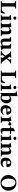

<svg xmlns="http://www.w3.org/2000/svg" viewBox="3644 -4382 751 8079"><g transform="rotate(90 4019.5 -342.5)"><path d="M349.1 -42Q458.5 -42 497.1 -130.9Q504.9 -148.4 511.2 -169.9Q535.6 -172.9 554.2 -165Q543.9 -77.1 527.8 2Q526.9 2 408.2 0H184.6L30.8 2Q19.5 -4.9 24.4 -22.5Q26.9 -29.3 30.8 -32.2Q82 -35.2 96.7 -50.3Q113.8 -70.3 113.8 -122.1V-522.9Q113.8 -589.8 83 -604.5Q67.9 -610.8 30.8 -612.8Q19.5 -619.6 24.4 -637.2Q26.9 -644 30.8 -647Q31.7 -647 185.1 -645Q208 -645 255.4 -646Q302.2 -647 336.9 -647Q348.1 -640.1 343.8 -622.6Q341.3 -615.7 336.9 -612.8Q285.6 -609.9 271.5 -594.7Q254.4 -574.7 253.9 -522.9V-121.1Q254.9 -43 289.1 -42Z M808.6 -122.1Q808.6 -57.1 825.7 -43.9Q838.4 -34.7 880.9 -32.2Q889.2 -23.9 883.8 -4.4Q882.3 0 880.9 2Q794.4 0 743.7 0Q690.4 0 607.4 2H606.4Q598.1 -6.3 603.5 -25.4Q605 -29.8 606.4 -32.2Q654.8 -36.1 665.5 -47.9Q678.7 -64 678.7 -122.1V-314Q678.7 -361.3 661.1 -373Q647.9 -380.9 613.8 -383.8Q608.4 -401.9 611.8 -416Q762.7 -435.5 782.7 -441.4Q787.1 -442.9 789.6 -443.8Q811.5 -442.4 812.5 -426.8Q812.5 -425.3 808.6 -321.3ZM673.8 -596.2Q674.3 -634.8 709.5 -650.9Q725.1 -657.7 743.7 -658.2Q786.1 -658.2 803.2 -618.2Q808.6 -604.5 808.6 -591.8Q808.6 -561 777.8 -541.5Q759.3 -530.3 737.8 -529.8Q695.3 -529.8 678.7 -569.8Q673.8 -583 673.8 -596.2Z M1126.5 -122.1Q1126.5 -53.2 1142.6 -41Q1152.3 -34.7 1178.2 -32.2Q1186.5 -23.9 1181.6 -4.4Q1180.2 0 1178.2 2Q1091.8 0 1061.5 0Q1008.3 0 925.3 2H924.3Q916 -6.3 921.4 -25.4Q922.9 -29.8 924.3 -32.2Q972.7 -36.1 983.4 -47.9Q996.6 -64 996.6 -122.1V-309.1Q996.6 -356.4 979 -368.2Q965.8 -376 931.6 -378.9Q926.3 -397 929.2 -411.1Q1014.2 -422.4 1095.2 -443.8Q1116.2 -442.4 1118.7 -426.8Q1118.7 -425.3 1125 -362.3Q1244.1 -443.4 1291.5 -443.8Q1423.8 -441.9 1424.3 -284.2V-127.9Q1424.3 -59.1 1446.3 -43.9Q1461.4 -34.2 1501.5 -32.2Q1509.8 -23.9 1504.9 -4.4Q1503.4 0 1501.5 2Q1415 0 1359.4 0Q1319.8 0 1237.3 2Q1229 -6.3 1234.4 -25.4Q1235.8 -29.8 1237.3 -32.2Q1273.4 -34.7 1284.2 -54.2Q1294.4 -75.2 1294.4 -127.9V-294.9Q1293 -369.1 1224.6 -370.1Q1193.8 -369.1 1126.5 -323.2V-321.3Z M2023.9 -132.8Q2023.9 -80.1 2044.9 -66.9Q2059.6 -58.1 2089.4 -55.2Q2094.7 -37.1 2091.3 -22.9Q2006.3 -11.7 1925.3 9.8Q1904.3 8.3 1902.3 -6.8Q1902.3 -8.3 1897.5 -50.8Q1799.8 3.9 1739.7 9.8Q1734.9 10.3 1731 9.8Q1603.5 7.8 1603 -149.9V-306.2Q1603 -380.9 1574.2 -395Q1561 -400.9 1536.1 -401.9Q1527.8 -410.2 1532.7 -429.7Q1534.2 -434.1 1536.1 -436Q1622.6 -434.1 1668 -434.1Q1689.9 -434.1 1725.1 -436Q1734.9 -424.8 1735.4 -401.9Q1735.4 -393.6 1734.4 -384.3Q1732.9 -358.9 1733.4 -306.2V-139.2Q1733.4 -76.2 1771 -66.9Q1783.2 -64.5 1803.2 -64Q1852.1 -64.9 1895 -90.8Q1894 -107.4 1894 -120.6V-306.2Q1894 -375.5 1872.6 -390.6Q1859.4 -398.9 1827.1 -401.9Q1818.8 -410.2 1823.7 -429.7Q1825.2 -434.1 1827.1 -436Q1913.6 -434.1 1959 -434.1Q1979.5 -434.1 2016.1 -436Q2025.9 -424.8 2026.4 -401.9Q2026.4 -393.6 2025.4 -384.3Q2023.9 -358.9 2023.9 -306.2Z M2294.9 -73.2Q2272.9 -42.5 2315.9 -33.2Q2318.8 -32.7 2321.8 -32.2Q2330.1 -23.9 2325.2 -4.4Q2323.7 0 2321.8 2Q2281.2 0 2211.9 0Q2168.5 0 2128.9 2Q2120.6 -6.3 2125.5 -25.4Q2127 -29.8 2128.9 -32.2Q2197.3 -42.5 2228 -79.1L2319.8 -192.9Q2326.2 -202.1 2322.8 -208L2233.9 -335Q2201.2 -381.8 2178.7 -393.6Q2162.1 -402.3 2140.6 -401.9Q2132.3 -410.2 2137.7 -429.7Q2139.2 -434.1 2140.6 -436Q2181.2 -434.1 2266.6 -434.1Q2365.7 -434.1 2406.7 -436Q2415 -427.7 2410.2 -408.7Q2408.7 -404.3 2406.7 -401.9Q2369.1 -397.9 2367.2 -388.2Q2366.2 -378.4 2377 -359.9L2421.4 -284.2Q2427.7 -275.4 2434.1 -282.2L2487.8 -358.9Q2511.2 -392.6 2479 -399.9Q2471.7 -401.4 2463.9 -401.9Q2455.6 -410.2 2460.4 -429.7Q2461.9 -434.1 2463.9 -436Q2504.4 -434.1 2564 -434.1Q2607.9 -434.1 2647.9 -436Q2656.2 -427.7 2650.9 -408.7Q2649.4 -404.3 2647.9 -401.9Q2587.4 -394 2552.7 -353L2463.9 -245.1Q2460.9 -238.3 2465.8 -230L2553.7 -99.1Q2591.8 -42.5 2653.8 -32.7Q2655.8 -32.2 2656.7 -32.2Q2665 -23.9 2660.2 -4.4Q2658.7 0 2656.7 2Q2616.2 0 2522.9 0Q2427.7 0 2386.7 2Q2378.4 -6.3 2383.8 -25.4Q2385.3 -29.8 2386.7 -32.2Q2420.4 -37.1 2422.9 -46.4Q2423.8 -55.2 2415 -71.8L2366.7 -162.6Q2362.3 -167 2356.9 -160.2Z M3271.5 -42Q3380.9 -42 3419.4 -130.9Q3427.2 -148.4 3433.6 -169.9Q3458 -172.9 3476.6 -165Q3466.3 -77.1 3450.2 2Q3449.2 2 3330.6 0H3106.9L2953.1 2Q2941.9 -4.9 2946.8 -22.5Q2949.2 -29.3 2953.1 -32.2Q3004.4 -35.2 3019 -50.3Q3036.1 -70.3 3036.1 -122.1V-522.9Q3036.1 -589.8 3005.4 -604.5Q2990.2 -610.8 2953.1 -612.8Q2941.9 -619.6 2946.8 -637.2Q2949.2 -644 2953.1 -647Q2954.1 -647 3107.4 -645Q3130.4 -645 3177.7 -646Q3224.6 -647 3259.3 -647Q3270.5 -640.1 3266.1 -622.6Q3263.7 -615.7 3259.3 -612.8Q3208 -609.9 3193.8 -594.7Q3176.8 -574.7 3176.3 -522.9V-121.1Q3177.2 -43 3211.4 -42Z M3731 -122.1Q3731 -57.1 3748 -43.9Q3760.7 -34.7 3803.2 -32.2Q3811.5 -23.9 3806.2 -4.4Q3804.7 0 3803.2 2Q3716.8 0 3666 0Q3612.8 0 3529.8 2H3528.8Q3520.5 -6.3 3525.9 -25.4Q3527.3 -29.8 3528.8 -32.2Q3577.1 -36.1 3587.9 -47.9Q3601.1 -64 3601.1 -122.1V-314Q3601.1 -361.3 3583.5 -373Q3570.3 -380.9 3536.1 -383.8Q3530.8 -401.9 3534.2 -416Q3685.1 -435.5 3705.1 -441.4Q3709.5 -442.9 3711.9 -443.8Q3733.9 -442.4 3734.9 -426.8Q3734.9 -425.3 3731 -321.3ZM3596.2 -596.2Q3596.7 -634.8 3631.8 -650.9Q3647.5 -657.7 3666 -658.2Q3708.5 -658.2 3725.6 -618.2Q3731 -604.5 3731 -591.8Q3731 -561 3700.2 -541.5Q3681.6 -530.3 3660.2 -529.8Q3617.7 -529.8 3601.1 -569.8Q3596.2 -583 3596.2 -596.2Z M3895 -127V-564.9Q3895 -616.7 3883.3 -627.4Q3872.1 -636.2 3826.7 -640.1Q3819.8 -654.3 3823.7 -671.9Q3947.3 -677.2 4011.7 -698.2Q4026.4 -696.8 4027.8 -685.1Q4027.8 -683.1 4024.9 -583V-388.2Q4102.1 -444.3 4137.7 -443.8Q4230 -442.9 4274.9 -393.1Q4326.7 -328.6 4328.6 -243.2Q4328.6 -132.8 4248.5 -55.2Q4180.7 9.3 4100.6 9.8Q4006.8 9.3 3954.6 -29.8Q3940.4 -2.4 3922.9 13.2Q3909.2 12.7 3888.7 5.9Q3895 -52.7 3895 -127ZM4024.9 -348.1V-66.9Q4054.7 -32.2 4095.7 -32.2Q4183.1 -32.2 4188.5 -209.5Q4189 -220.2 4189 -230Q4189 -346.7 4127.4 -368.7Q4115.2 -372.6 4103 -373Q4062.5 -372.6 4024.9 -348.1Z M4539.6 -274.9H4675.8Q4677.7 -277.8 4677.7 -295.9Q4677.7 -379.4 4631.3 -398.4Q4622.1 -401.9 4613.8 -401.9Q4590.3 -401.9 4567.4 -377.9Q4563 -372.6 4559.6 -368.2Q4541.5 -339.8 4539.6 -274.9ZM4793.5 -128.9Q4806.6 -125 4808.6 -98.1Q4730.5 6.3 4621.6 9.8Q4523.4 9.3 4468.8 -40Q4407.7 -95.2 4404.8 -190.4Q4404.8 -194.8 4404.8 -198.2Q4404.8 -320.8 4491.2 -393.1Q4552.2 -443.8 4624.5 -443.8Q4794.4 -443.8 4804.2 -284.7Q4804.7 -274.9 4804.7 -266.1Q4802.2 -236.3 4775.9 -234.9H4535.6Q4535.6 -232.4 4535.2 -228.5Q4534.7 -222.2 4534.7 -219.2Q4534.7 -88.4 4641.6 -77.1Q4650.9 -76.2 4660.6 -76.2Q4741.7 -76.7 4793.5 -128.9Z M5079.6 -268.1V-122.1Q5079.6 -57.1 5096.2 -43.9Q5108.9 -34.7 5151.4 -32.2Q5159.7 -23.9 5154.8 -4.4Q5153.3 0 5151.4 2Q5064.9 0 5014.6 0Q4961.4 0 4878.4 2H4877.4Q4869.1 -6.3 4874.5 -25.4Q4876 -29.8 4877.4 -32.2Q4925.8 -36.1 4936.5 -47.9Q4949.7 -64 4949.7 -122.1V-309.1Q4949.7 -357.4 4931.6 -368.7Q4918 -376.5 4884.8 -379.9Q4879.4 -397.5 4882.3 -411.1Q4941.4 -417 5048.3 -443.8Q5068.8 -442.9 5071.8 -426.8Q5071.8 -425.8 5078.6 -348.1H5082.5Q5149.9 -443.4 5201.7 -443.8Q5239.7 -443.8 5259.8 -411.6Q5267.1 -398.9 5267.6 -388.2Q5267.6 -343.3 5234.4 -322.8Q5222.2 -315.9 5210 -315.4Q5178.2 -315.9 5161.6 -332Q5140.1 -350.1 5135.3 -351.1Q5120.1 -350.1 5103.5 -334Q5080.1 -309.6 5079.6 -268.1Z M5342.3 -434.1H5370.1Q5370.1 -534.7 5381.3 -549.8Q5385.3 -555.2 5424.8 -568.4Q5430.7 -570.3 5434.1 -572.3Q5473.1 -588.4 5494.6 -589.8Q5501.5 -587.9 5502.4 -581.1Q5502.4 -579.1 5497.1 -467.8L5496.1 -434.1H5613.3Q5620.1 -432.6 5621.1 -428.2V-397Q5619.6 -384.8 5597.2 -383.8H5496.1Q5496.1 -325.2 5497.1 -213.9Q5497.6 -147.5 5497.1 -127Q5502 -64.5 5541.5 -60.1Q5580.1 -60.5 5598.1 -74.2Q5615.7 -58.1 5616.2 -45.9Q5592.8 -12.7 5529.3 3.4Q5503.4 9.8 5480.5 9.8Q5430.2 8.3 5397.5 -18.1Q5367.7 -44.4 5367.2 -105Q5367.2 -252.9 5370.1 -383.8H5305.2Q5300.8 -385.7 5300.3 -390.1V-418.9Q5317.9 -433.6 5342.3 -434.1Z M5869.1 -122.1Q5869.1 -57.1 5886.2 -43.9Q5898.9 -34.7 5941.4 -32.2Q5949.7 -23.9 5944.3 -4.4Q5942.9 0 5941.4 2Q5855 0 5804.2 0Q5751 0 5668 2H5667Q5658.7 -6.3 5664.1 -25.4Q5665.5 -29.8 5667 -32.2Q5715.3 -36.1 5726.1 -47.9Q5739.3 -64 5739.3 -122.1V-314Q5739.3 -361.3 5721.7 -373Q5708.5 -380.9 5674.3 -383.8Q5668.9 -401.9 5672.4 -416Q5823.2 -435.5 5843.3 -441.4Q5847.7 -442.9 5850.1 -443.8Q5872.1 -442.4 5873 -426.8Q5873 -425.3 5869.1 -321.3ZM5734.4 -596.2Q5734.9 -634.8 5770 -650.9Q5785.6 -657.7 5804.2 -658.2Q5846.7 -658.2 5863.8 -618.2Q5869.1 -604.5 5869.1 -591.8Q5869.1 -561 5838.4 -541.5Q5819.8 -530.3 5798.3 -529.8Q5755.9 -529.8 5739.3 -569.8Q5734.4 -583 5734.4 -596.2Z M6187 -122.1Q6187 -53.2 6203.1 -41Q6212.9 -34.7 6238.8 -32.2Q6247.1 -23.9 6242.2 -4.4Q6240.7 0 6238.8 2Q6152.3 0 6122.1 0Q6068.8 0 5985.8 2H5984.9Q5976.6 -6.3 5981.9 -25.4Q5983.4 -29.8 5984.9 -32.2Q6033.2 -36.1 6043.9 -47.9Q6057.1 -64 6057.1 -122.1V-309.1Q6057.1 -356.4 6039.6 -368.2Q6026.4 -376 5992.2 -378.9Q5986.8 -397 5989.7 -411.1Q6074.7 -422.4 6155.8 -443.8Q6176.8 -442.4 6179.2 -426.8Q6179.2 -425.3 6185.5 -362.3Q6304.7 -443.4 6352.1 -443.8Q6484.4 -441.9 6484.9 -284.2V-127.9Q6484.9 -59.1 6506.8 -43.9Q6522 -34.2 6562 -32.2Q6570.3 -23.9 6565.4 -4.4Q6564 0 6562 2Q6475.6 0 6419.9 0Q6380.4 0 6297.9 2Q6289.6 -6.3 6294.9 -25.4Q6296.4 -29.8 6297.9 -32.2Q6334 -34.7 6344.7 -54.2Q6355 -75.2 6355 -127.9V-294.9Q6353.5 -369.1 6285.2 -370.1Q6254.4 -369.1 6187 -323.2V-321.3Z M6746.6 -274.9H6882.8Q6884.8 -277.8 6884.8 -295.9Q6884.8 -379.4 6838.4 -398.4Q6829.1 -401.9 6820.8 -401.9Q6797.4 -401.9 6774.4 -377.9Q6770 -372.6 6766.6 -368.2Q6748.5 -339.8 6746.6 -274.9ZM7000.5 -128.9Q7013.7 -125 7015.6 -98.1Q6937.5 6.3 6828.6 9.8Q6730.5 9.3 6675.8 -40Q6614.7 -95.2 6611.8 -190.4Q6611.8 -194.8 6611.8 -198.2Q6611.8 -320.8 6698.2 -393.1Q6759.3 -443.8 6831.5 -443.8Q7001.5 -443.8 7011.2 -284.7Q7011.7 -274.9 7011.7 -266.1Q7009.3 -236.3 6982.9 -234.9H6742.7Q6742.7 -232.4 6742.2 -228.5Q6741.7 -222.2 6741.7 -219.2Q6741.7 -88.4 6848.6 -77.1Q6857.9 -76.2 6867.7 -76.2Q6948.7 -76.7 7000.5 -128.9Z M7659.7 -616.2Q7566.4 -616.2 7523.9 -507.3Q7496.6 -436.5 7496.6 -329.1Q7496.6 -156.7 7581.5 -76.7Q7629.9 -32.2 7692.4 -32.2Q7785.2 -32.2 7826.7 -144.5Q7851.6 -212.9 7851.6 -308.1Q7851.6 -499.5 7761.2 -577.6Q7716.3 -615.7 7659.7 -616.2ZM8002.4 -329.1Q8002 -181.6 7916.5 -88.9Q7823.7 9.8 7672.4 9.8Q7538.6 9.8 7444.8 -75.7Q7346.2 -167 7345.7 -309.1Q7346.2 -449.7 7426.8 -545.9Q7513.7 -649.4 7651.9 -657.2Q7661.6 -657.7 7671.4 -658.2Q7815.9 -658.2 7910.6 -563.5Q8002 -470.7 8002.4 -329.1Z"/></g></svg>

Font: Linux Libertine O
Style: Bold
Weight: 700
Designer: Philipp H. Poll
Foundry: Philipp H. Poll
Version: Version 5.0.0